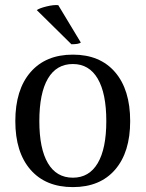

<svg xmlns="http://www.w3.org/2000/svg" viewBox="-20 -744 590 777"><path d="M128.9 -703.1Q139.6 -710.9 168.5 -718Q197.3 -725.1 215.8 -723.1L307.1 -571.8Q298.8 -564.9 269 -564.9ZM274.9 13.2Q164.6 13.2 103.3 -57.4Q42 -127.9 42 -253.9Q42 -380.9 103.5 -451.9Q165 -522.9 274.9 -522.9Q384.8 -522.9 445.8 -451.9Q506.8 -380.9 506.8 -253.9Q506.8 -127.9 445.8 -57.4Q384.8 13.2 274.9 13.2ZM274.9 -24.9Q340.8 -24.9 375.5 -83.7Q410.2 -142.6 410.2 -253.9Q410.2 -366.2 375.5 -425.5Q340.8 -484.9 274.9 -484.9Q208.5 -484.9 173.8 -425.8Q139.2 -366.7 139.2 -253.9Q139.2 -142.6 173.8 -83.7Q208.5 -24.9 274.9 -24.9Z"/></svg>

Font: Arima Madurai Medium
Style: Regular
Weight: 500
Designer: Joana Correia and Natanael Gama
Foundry: NDISCOVER
Version: Version 1.019;PS 001.019;hotconv 1.0.88;makeotf.lib2.5.64775